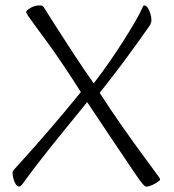

<svg xmlns="http://www.w3.org/2000/svg" viewBox="-20 -672 638 705"><path d="M50 13Q43 13 37.5 4Q32 -5 29 -17Q26 -29 26 -38Q26 -44 34 -52Q104 -129 163 -197.5Q222 -266 277 -334Q201 -453 150 -522Q99 -591 83 -614Q79 -621 77.5 -623.5Q76 -626 76 -628Q76 -631 80.5 -635Q85 -639 92 -643Q99 -647 107 -649.5Q115 -652 123 -652Q130 -652 134 -651Q138 -650 141 -645Q161 -613 189.5 -568.5Q218 -524 252 -472Q286 -420 324 -366Q353 -403 381 -443.5Q409 -484 433.5 -522.5Q458 -561 476.5 -593Q495 -625 503 -644Q505 -649 506.5 -650.5Q508 -652 510 -652Q517 -652 522.5 -643.5Q528 -635 532 -622.5Q536 -610 536 -598Q536 -588 529 -577Q480 -507 436.5 -448.5Q393 -390 346 -331Q388 -266 430.5 -205.5Q473 -145 507 -99Q541 -53 557 -31Q562 -24 565 -19.5Q568 -15 568 -14Q568 -13 567 -11Q566 -9 562 -6Q553 1 540 7Q527 13 518 13Q513 13 510 10Q507 7 501 0Q494 -8 476.5 -34Q459 -60 435 -95.5Q411 -131 385.5 -169Q360 -207 337.5 -241Q315 -275 300 -297Q263 -251 230 -211Q197 -171 168.5 -135Q140 -99 114.5 -66Q89 -33 66 -1Q59 9 56 11Q53 13 50 13Z"/></svg>

Font: Briem Hand Thin
Style: Regular
Weight: 100
Designer: Gunnlaugur SE Briem, Eben Sorkin
Foundry: Sorkin Type Co.
Version: Version 1.003